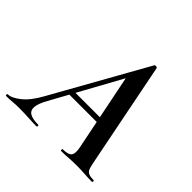

<svg xmlns="http://www.w3.org/2000/svg" viewBox="-197 -799 962 962"><g transform="rotate(45 283.5 -318.5)"><path d="M-34 0Q-38 0 -38 -6Q-38 -12 -34 -12Q-8 -12 30 -42Q68 -72 103 -136L382 -634Q384 -638 391.5 -637Q399 -636 400 -633L509 -84Q514 -57 519 -41Q524 -25 536 -18.5Q548 -12 573 -12Q577 -12 577 -6Q577 0 573 0Q547 0 520.5 -2Q494 -4 462 -4Q431 -4 406.5 -2Q382 0 356 0Q352 0 352 -6Q352 -12 356 -12Q394 -12 405.5 -27Q417 -42 408 -84L323 -505L379 -582L130 -129Q107 -88 104.5 -62Q102 -36 121 -24Q140 -12 181 -12Q185 -12 185 -6Q185 0 180 0Q157 0 123.5 -2Q90 -4 58 -4Q29 -4 10.5 -2Q-8 0 -34 0ZM171 -229 186 -257H405L407 -229Z"/></g></svg>

Font: Cormorant Garamond Light
Style: Italic
Weight: 300
Italic angle: -10°
Designer: Christian Thalmann (Catharsis Fonts)
Foundry: Catharsis Fonts
Version: Version 4.001